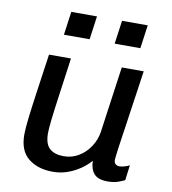

<svg xmlns="http://www.w3.org/2000/svg" viewBox="-82 -791 780 872"><g transform="rotate(10 308.0 -355.0)"><path d="M219.2 10Q150.5 10 106.8 -24.6Q63 -59.2 63 -133.8Q63 -161.5 69.1 -212.9Q75.2 -264.2 85.9 -339.1Q96.5 -414 110.5 -511H211.8Q196.8 -402.2 186.9 -331.4Q177 -260.5 172.4 -219.5Q167.8 -178.5 167.8 -158.5Q167.8 -109.5 190.6 -88.9Q213.5 -68.2 255.8 -68.2Q294 -68.2 325.4 -87.4Q356.8 -106.5 377.5 -138.5Q398.2 -170.5 403.5 -207.5L446 -511H547.2Q540.5 -463.8 534 -419.5Q527.5 -375.2 521.6 -335.1Q515.8 -295 510.8 -260Q505.8 -225 501.4 -196.2Q497 -167.5 494.1 -145.8Q491.2 -124 489.6 -110.1Q488 -96.2 488 -91.8Q488 -78.8 495.6 -72.8Q503.2 -66.8 512.5 -66.8Q523.5 -66.8 537.2 -70.9Q551 -75 559.5 -79.8L550.5 -9.8Q541 -4.5 520.5 2.8Q500 10 471.8 10Q427.8 10 409.1 -11.6Q390.5 -33.2 390.2 -70.8Q371.5 -49 344.9 -30.8Q318.2 -12.5 286.5 -1.2Q254.8 10 219.2 10ZM161.5 -611.8 176.5 -719.8H295L280 -611.8ZM395.5 -611.8 410.5 -719.8H529L514 -611.8Z"/></g></svg>

Font: Chivo Medium
Style: Italic
Weight: 500
Italic angle: -8.05°
Designer: Hector Gatti
Foundry: Omnibus-Type
Version: Version 2.002